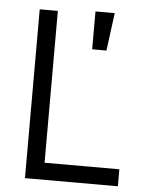

<svg xmlns="http://www.w3.org/2000/svg" viewBox="-54 -800 638 844"><g transform="rotate(5 265.5 -378.5)"><path d="M88 0V-745H168V-75H498V0ZM333 -590V-757H418L396 -590Z"/></g></svg>

Font: Kosmopol Plus Jakarta Sans
Style: Regular
Weight: 400
Designer: Gumpita Rahayu
Foundry: Tokotype
Version: Version 2.006